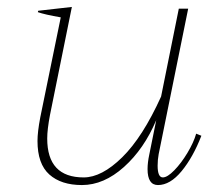

<svg xmlns="http://www.w3.org/2000/svg" viewBox="-20 -523 600 553"><path d="M560 -132Q536 -70 503 -30Q470 10 435 10Q405 10 405 -36Q405 -55 410 -78L430 -177Q395 -94 337 -42Q279 10 216 10Q156 10 122 -20.5Q88 -51 88 -117Q88 -143 96 -185L155 -473Q109 -481 89 -488L90 -492L187 -503L124 -192Q116 -150 116 -124Q116 -12 221 -12Q273 -12 332 -70Q391 -128 444 -245L495 -498H522L437 -79Q434 -63 434 -46Q434 -12 449 -12Q462 -12 482 -32.5Q502 -53 520 -83Q538 -113 545 -138Z"/></svg>

Font: Trirong Thin
Style: Italic
Weight: 250
Italic angle: -12°
Designer: Katatrad Team
Foundry: CadsonDemak
Version: Version 1.001